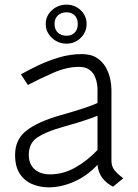

<svg xmlns="http://www.w3.org/2000/svg" viewBox="-20 -795 596 827"><path d="M190 12Q152.5 12 119.2 -1.8Q86 -15.5 65.5 -46.2Q45 -77 45 -128Q45 -195 94.8 -233.2Q144.5 -271.5 242 -299Q300 -315.5 340.5 -328.8Q381 -342 400 -351.5V-409Q400 -418.5 397.8 -434.5Q395.5 -450.5 387.8 -467.2Q380 -484 364 -495.5Q348 -507 320 -507Q267.5 -507 209.5 -481.5Q151.5 -456 100 -429L70 -475Q101.5 -492.5 143.5 -512.8Q185.5 -533 233.8 -547.5Q282 -562 332 -562Q372 -562 397 -545.8Q422 -529.5 435.8 -504.8Q449.5 -480 454.8 -454Q460 -428 460 -409V-103Q460 -76.5 475.2 -59.2Q490.5 -42 511 -27L467 9Q440 -4 421.8 -27.2Q403.5 -50.5 400 -85Q355 -37 299.2 -12.5Q243.5 12 190 12ZM196 -44Q252 -44 304 -73.2Q356 -102.5 400 -149V-296.5Q389 -292 372.2 -285.8Q355.5 -279.5 326 -270.2Q296.5 -261 247 -247Q178.5 -228 141.2 -203.2Q104 -178.5 104 -128Q104 -88 129 -66Q154 -44 196 -44ZM266.5 -607Q230 -607 203.5 -632Q177 -657 177 -692Q177 -726.5 203.5 -750.8Q230 -775 266.5 -775Q302.5 -775 327.8 -750.8Q353 -726.5 353 -692Q353 -657 327.8 -632Q302.5 -607 266.5 -607ZM267 -641Q288 -641 301.5 -654.2Q315 -667.5 315 -692Q315 -715.5 301.5 -728.8Q288 -742 267 -742Q244 -742 229.5 -728.8Q215 -715.5 215 -692Q215 -667.5 229.5 -654.2Q244 -641 267 -641Z"/></svg>

Font: Junction Light
Style: Regular
Weight: 300
Designer: Caroline Hadilaksono
Foundry: Caroline Hadilaksono, Tyler Finck, The League of Moveable Type
Version: Version 2.000; ttfautohint (v1.8.3)